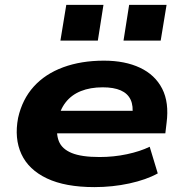

<svg xmlns="http://www.w3.org/2000/svg" viewBox="-20 -754 740 785"><path d="M366 11Q247 11 172 -24.5Q97 -60 67.5 -124Q38 -188 54 -272Q71 -348 118 -400Q165 -452 238.5 -479Q312 -506 405 -506Q491 -506 552.5 -477Q614 -448 643 -391.5Q672 -335 661 -251L656 -209H184L197 -301H546L521 -281Q526 -321 514 -346.5Q502 -372 473.5 -384.5Q445 -397 400 -397Q349 -397 310.5 -381.5Q272 -366 248 -335Q224 -304 216 -259V-256Q208 -209 220.5 -177Q233 -145 273 -128.5Q313 -112 387 -112Q445 -112 499 -123.5Q553 -135 592 -154L625 -45Q578 -19 509 -4Q440 11 366 11ZM485 -588 508 -734H661L637 -588ZM227 -588 251 -734H403L380 -588Z"/></svg>

Font: Nunito Sans 10pt Expanded ExtraBold
Style: Italic
Weight: 800
Width: 7
Italic angle: -9°
Designer: Vernon Adams
Foundry: Vernon Adams
Version: Version 3.101;gftools[0.9.27]